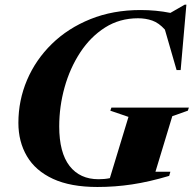

<svg xmlns="http://www.w3.org/2000/svg" viewBox="-20 -770 812 804"><path d="M392.5 -19.5Q404 -19.5 416 -20.5Q428 -21.5 440 -24L518 -280.5L442 -306.5L446.5 -319.5H771L766.5 -306.5L701.5 -283.5L631 -51H693.5L688.5 -33.5Q604.5 -8.5 533 2.2Q461.5 13 388 13Q275.5 13 202 -21Q128.5 -55 92.8 -115.8Q57 -176.5 57 -255.5Q57 -349.5 93.2 -434.8Q129.5 -520 197 -586Q264.5 -652 358.8 -690Q453 -728 568.5 -728Q633.5 -728 693.5 -716L753.5 -750.5H760.5L736.5 -476.5H719.5L670.5 -646Q645.5 -674 617.8 -683.8Q590 -693.5 558 -693.5Q481 -693.5 420 -654.8Q359 -616 316 -550.5Q273 -485 250.5 -404.5Q228 -324 228 -240.5Q228 -131 271.2 -75.2Q314.5 -19.5 392.5 -19.5Z"/></svg>

Font: Newsreader 72pt
Style: Bold Italic
Weight: 700
Italic angle: -17°
Designer: Hugues Gentile
Foundry: Production Type
Version: Version 1.003; ttfautohint (v1.8.3)